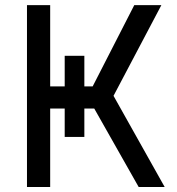

<svg xmlns="http://www.w3.org/2000/svg" viewBox="-20 -748 707 768"><path d="M238.8 -524.9H317.4V-402.3H350.6L517.1 -727.5H625.5L434.1 -364.7L638.7 0H534.7L356.9 -314H317.4V-200.2H238.8V-314H180.7V0H87.9V-727.5H180.7V-402.3H238.8Z"/></svg>

Font: Inter-Regular
Style: Regular
Weight: 400
Designer: Rasmus Andersson
Foundry: rsms
Version: Version 4.000;git-a52131595